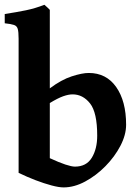

<svg xmlns="http://www.w3.org/2000/svg" viewBox="-20 -777 587 811"><path d="M512.7 -250Q512.7 -207.5 488.8 -161.4Q464.8 -115.2 425.5 -75.2Q386.2 -35.2 339.8 -10.3Q293.5 14.6 248.5 14.6Q229 14.6 197.8 6.3Q166.5 -2 130.1 -15.9Q93.8 -29.8 58.6 -46.9V-613.3Q58.6 -642.6 54.9 -655Q51.3 -667.5 39.1 -671.6Q26.9 -675.8 0 -678.7V-717.8Q50.8 -725.6 89.8 -733.6Q128.9 -741.7 167.5 -756.8Q180.2 -746.1 190.4 -735.4V-403.8Q239.3 -440.4 283.2 -454.6Q327.1 -468.8 355 -468.8Q429.2 -468.8 470.9 -409.2Q512.7 -349.6 512.7 -250ZM390.6 -204.1Q390.6 -301.8 360.4 -340.1Q330.1 -378.4 286.6 -378.4Q269.5 -378.4 246.8 -370.4Q224.1 -362.3 190.4 -341.8V-108.9Q229.5 -90.8 256.1 -82Q282.7 -73.2 296.4 -73.2Q344.7 -73.2 367.7 -110.6Q390.6 -147.9 390.6 -204.1Z"/></svg>

Font: Gentium Book Plus
Style: Bold
Weight: 700
Designer: Victor Gaultney, Annie Olsen, Iska Routamaa, Becca Hirsbrunner
Foundry: SIL International
Version: Version 6.101